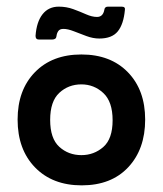

<svg xmlns="http://www.w3.org/2000/svg" viewBox="-20 -548 491 578"><path d="M97 -429Q87 -429 87 -440Q90 -482 108 -505Q126 -528 157 -528Q180 -528 200.5 -520.5Q221 -513 239 -505Q257 -497 272 -497Q290 -497 294 -518Q295 -528 305 -528H346Q358 -528 356 -518Q352 -475 334.5 -453.5Q317 -432 279 -432Q260 -432 240 -439.5Q220 -447 202 -454Q184 -461 171 -461Q160 -461 155.5 -454.5Q151 -448 150 -439Q149 -429 137 -429ZM226 10Q138 10 85.5 -44Q33 -98 33 -188Q33 -277 85 -330.5Q137 -384 225 -384Q313 -384 365 -330.5Q417 -277 417 -188Q417 -99 366 -44.5Q315 10 226 10ZM225 -81Q263 -81 291 -105.5Q319 -130 319 -186Q319 -242 291 -268Q263 -294 225 -294Q186 -294 158.5 -268.5Q131 -243 131 -187Q131 -131 158.5 -106Q186 -81 225 -81Z"/></svg>

Font: Zain
Style: Bold
Weight: 700
Designer: Zain,Boutros
Foundry: Mobile Telecommunications Company (Zain), 2024
Version: Version 1.50; ttfautohint (v1.8.4)